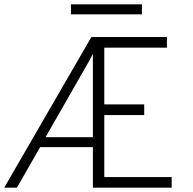

<svg xmlns="http://www.w3.org/2000/svg" viewBox="-22 -872 896 892"><path d="M-2.5 0 402.5 -700H753.5V-650.5H462.5V-387H648V-337.5H462.5V-49.5H775.5V0H409.5V-188.5H164.5L56.5 0ZM189.5 -234.5H409.5V-622Q405 -613 400.2 -604Q395.5 -595 390.8 -586.5Q386 -578 381.5 -570ZM307.5 -805.5V-852H637.5V-805.5Z"/></svg>

Font: Overpass ExtraLight
Style: Regular
Weight: 250
Designer: Delve Withrington, Dave Bailey, Thomas Jockin
Foundry: Delve Fonts LLC
Version: Version 4.000